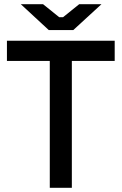

<svg xmlns="http://www.w3.org/2000/svg" viewBox="-20 -894 579 914"><path d="M212 -751H329L463 -874H357L280 -812H262L185 -874H79ZM217 0H322V-604H526V-700H13V-604H217Z"/></svg>

Font: Fixel Display Medium
Style: Regular
Weight: 500
Designer: AlfaBravo + MacPaw
Foundry: Kyrylo Tkachov, Marchela Mozhyna, Serhii Makarenko, Maria Weinstein, Zakhar Kryvoshyya
Version: Version 1.211